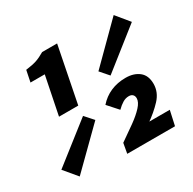

<svg xmlns="http://www.w3.org/2000/svg" viewBox="-198 -784 940 933"><g transform="rotate(-30 272.0 -317.5)"><path d="M63 -322 106 -535H26L39 -599Q78 -604 100 -611.5Q122 -619 149 -635H233L171 -322ZM5 -20 -56 -93 166 -267 208 -220ZM380 -370 339 -417 540 -617 600 -544ZM260 0 270 -56Q315 -87 352 -113.5Q389 -140 412 -165Q435 -190 435 -211Q435 -224 427.5 -231.5Q420 -239 406 -239Q388 -239 371.5 -229Q355 -219 338 -202L287 -259Q315 -291 353 -307.5Q391 -324 437 -324Q483 -324 512 -301Q541 -278 541 -231Q541 -184 506 -146.5Q471 -109 423 -76L420 -82H546L528 0Z"/></g></svg>

Font: Source Code Pro ExtraBold
Style: Italic
Weight: 800
Italic angle: -11°
Monospace: yes
Designer: Paul D. Hunt, Teo Tuominen
Foundry: Adobe Systems Incorporated
Version: Version 1.016;hotconv 1.0.116;makeotfexe 2.5.65601